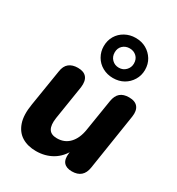

<svg xmlns="http://www.w3.org/2000/svg" viewBox="-190 -920 971 1051"><g transform="rotate(30 295.0 -394.0)"><path d="M195 11Q143 11 106 -11.5Q69 -34 53 -80.5Q37 -127 49 -199L86 -429Q91 -465 112 -482Q133 -499 168 -499Q206 -499 223 -478Q240 -457 235 -416L201 -201Q194 -154 208 -130.5Q222 -107 260 -107Q308 -107 338.5 -139.5Q369 -172 378 -229L410 -429Q416 -465 436 -482Q456 -499 491 -499Q530 -499 547 -477.5Q564 -456 558 -416L503 -62Q492 9 421 9Q386 9 369.5 -10Q353 -29 358 -69L367 -132L370 -96Q344 -43 298.5 -16Q253 11 195 11ZM360 -546Q324 -546 294 -562.5Q264 -579 247 -608.5Q230 -638 230 -672Q230 -709 247 -737.5Q264 -766 294 -782.5Q324 -799 360 -799Q398 -799 427 -782.5Q456 -766 473.5 -737.5Q491 -709 491 -672Q491 -637 473.5 -608Q456 -579 427 -562.5Q398 -546 360 -546ZM360 -611Q386 -611 403.5 -629Q421 -647 421 -672Q421 -700 403.5 -716.5Q386 -733 360 -733Q334 -733 316.5 -716.5Q299 -700 299 -673Q299 -646 316.5 -628.5Q334 -611 360 -611Z"/></g></svg>

Font: Nunito ExtraLight ExtraBold
Style: Italic
Weight: 800
Italic angle: -9°
Version: Version 3.602